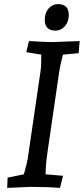

<svg xmlns="http://www.w3.org/2000/svg" viewBox="-20 -910 408 935"><path d="M368 -710 363 -651 287 -644Q273 -596 265 -538L211 -167Q202 -104 202 -61L287 -54L272 5Q208 0 129 0L15 5L17 -45L96 -61Q97 -65 102 -82Q113 -124 115 -137L178 -568Q181 -585 181 -644L108 -656L121 -710Q212 -705 232 -705ZM262 -890Q315 -890 315 -837Q315 -804 296 -782.5Q277 -761 250 -761Q198 -761 198 -814Q198 -847 216.5 -868.5Q235 -890 262 -890Z"/></svg>

Font: Andada
Style: Italic
Weight: 400
Italic angle: -8.29999°
Designer: Carolina Giovagnoli
Foundry: Carolina Giovagnoli
Version: Version 1.003